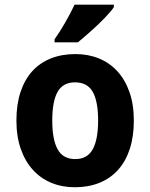

<svg xmlns="http://www.w3.org/2000/svg" viewBox="-20 -786 639 816"><path d="M202.1 -273.9Q202.1 -192.4 225.1 -151.1Q248 -109.9 299.8 -109.9Q351.1 -109.9 374 -151.4Q397 -192.9 397 -273.9Q397 -355.5 374 -395.8Q351.1 -436 298.8 -436Q247.6 -436 224.9 -395.8Q202.1 -355.5 202.1 -273.9ZM548.8 -273.9Q548.8 -205.6 531.5 -152.8Q514.2 -100.1 481.7 -64Q449.2 -27.8 402.6 -9Q356 9.8 297.9 9.8Q243.7 9.8 198.2 -9Q152.8 -27.8 119.9 -64Q86.9 -100.1 68.4 -152.8Q49.8 -205.6 49.8 -273.9Q49.8 -341.8 67.1 -394.5Q84.5 -447.3 116.9 -483.2Q149.4 -519 195.8 -537.6Q242.2 -556.2 300.8 -556.2Q355 -556.2 400.4 -537.6Q445.8 -519 478.8 -483.2Q511.7 -447.3 530.3 -394.5Q548.8 -341.8 548.8 -273.9ZM211.9 -606V-619.1Q222.2 -633.3 233.9 -651.9Q245.6 -670.4 257.1 -690.2Q268.6 -710 278.8 -729.7Q289.1 -749.5 296.9 -766.1H463.9V-755.9Q458.5 -747.1 448.2 -735.1Q438 -723.1 424.8 -709.5Q411.6 -695.8 396.5 -681.4Q381.3 -667 366 -653.3Q350.6 -639.6 336.4 -627.4Q322.3 -615.2 311 -606Z"/></svg>

Font: Droid Sans
Style: Bold
Weight: 700
Foundry: Ascender Corporation
Version: Version 1.00 build 112